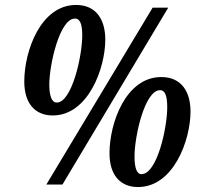

<svg xmlns="http://www.w3.org/2000/svg" viewBox="-20 -745 798 775"><path d="M193 -279C336 -279 405 -470 405 -585C405 -665 369 -725 287 -725C144 -725 78 -539 78 -416C78 -327 122 -279 193 -279ZM167 0H232L659 -714H596ZM209 -331C188 -331 179 -360 179 -404C179 -484 221 -670 282 -670C304 -671 312 -645 312 -602C312 -519 270 -331 209 -331ZM537 10C681 10 749 -180 749 -295C749 -374 713 -434 631 -434C488 -434 422 -249 422 -126C422 -38 466 10 537 10ZM551 -42C531 -42 523 -70 523 -114C523 -194 564 -381 626 -381C648 -381 655 -354 655 -312C655 -229 614 -42 551 -42Z"/></svg>

Font: Noto Serif Condensed Extra
Style: Italic
Weight: 800
Width: 3
Italic angle: -12°
Designer: Monotype Design Team
Foundry: Monotype Imaging Inc.
Version: Version 1.901